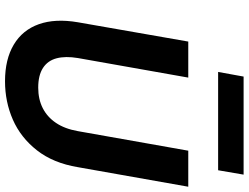

<svg xmlns="http://www.w3.org/2000/svg" viewBox="-130 -824 967 746"><g transform="rotate(90 353.0 -451.5)"><path d="M296 12Q211 12 154 -22Q97 -56 74.5 -119.5Q52 -183 67 -271L142 -700H282L206 -271Q198 -223 207 -188.5Q216 -154 244.5 -135.5Q273 -117 321 -117Q366 -117 400.5 -134.5Q435 -152 458 -186Q481 -220 490 -271L566 -700H706L630 -271Q614 -175 564.5 -112Q515 -49 445.5 -18.5Q376 12 296 12ZM260 -816 278 -915H659L642 -816Z"/></g></svg>

Font: DM Sans 20pt ExtraBold
Style: Italic
Weight: 800
Italic angle: -10°
Version: Version 4.004;gftools[0.9.30]